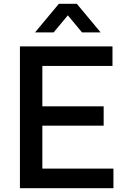

<svg xmlns="http://www.w3.org/2000/svg" viewBox="-20 -982 675 1002"><path d="M260 -813 334 -902 408 -813H505L381 -962H287L163 -813ZM572 0V-102H201V-326H521V-427H201V-638H567V-740H84V0Z"/></svg>

Font: Be Vietnam Pro Medium
Style: Regular
Weight: 500
Designer: Lam Bao, Tony Le, Vietanh Nguyen
Foundry: Yellow Type Foundry
Version: Version 1.002